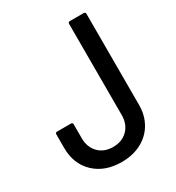

<svg xmlns="http://www.w3.org/2000/svg" viewBox="-171 -805 843 918"><g transform="rotate(-30 250.5 -346.0)"><path d="M27 -188V-263Q27 -273 37 -273H113Q123 -273 123 -263V-187Q123 -137 153 -106Q183 -75 233 -75Q283 -75 313.5 -106Q344 -137 344 -187V-690Q344 -700 354 -700H430Q440 -700 440 -690V-188Q440 -130 414 -85.5Q388 -41 341 -16.5Q294 8 233 8Q140 8 83.5 -46Q27 -100 27 -188Z"/></g></svg>

Font: Barlow Semi Condensed Medium
Style: Regular
Weight: 500
Width: 4
Designer: Jeremy Tribby
Foundry: Tribby Type
Version: Version 1.422; ttfautohint (v1.8)